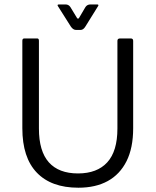

<svg xmlns="http://www.w3.org/2000/svg" viewBox="-20 -842 708 874"><path d="M336.8 12.5Q213.3 12.5 147.5 -56.2Q81.7 -124.8 81.7 -258.2V-656.5Q81.7 -666.8 90.3 -667H149.7Q157.2 -667 157.2 -656.2V-256.8Q157.2 -153.7 202.3 -103.1Q247.5 -52.5 335 -52.5Q422.2 -52.5 468.3 -103.1Q514.5 -153.7 514.5 -256.8V-656.2Q514.5 -667 526.7 -667H575.3Q586 -667 586.2 -656.2V-258.2Q586.2 -168.5 556 -108.3Q525.8 -48.2 470.4 -17.8Q415 12.5 336.8 12.5ZM302.7 -720.7 243.7 -814Q238.5 -821.8 249.3 -821.8H278.3Q292.3 -821.8 300.3 -810L330.5 -760.3Q335 -753.7 339.8 -760.3L369 -810Q377 -821.8 392 -821.8H421.3Q430.8 -821.8 427 -815L369 -721.7Q359.5 -705.7 346.8 -705.7H326Q313.2 -705.7 302.7 -720.7Z"/></svg>

Font: Vivano Light
Style: Regular
Weight: 300
Designer: Joe Prince, Josias Burgherr
Version: Version 2.064;September 19, 2022;FontCreator 14.0.0.2877 64-